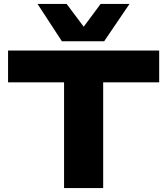

<svg xmlns="http://www.w3.org/2000/svg" viewBox="-20 -957 851 977"><path d="M790 -538H505V0H306V-538H21V-700H790ZM639 -937 510 -747H295L171 -937H319L406 -821L492 -937Z"/></svg>

Font: Georama Extended
Style: Bold
Weight: 700
Width: 7
Designer: Jean-Baptiste Levee
Foundry: Production Type
Version: Version 1.000